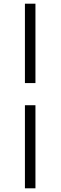

<svg xmlns="http://www.w3.org/2000/svg" viewBox="-20 -770 331 1040"><path d="M115 250H172V-200H115V250ZM172 -320V-750H115V-320H172Z"/></svg>

Font: Source Serif 4 Variable
Style: Italic
Weight: 400
Italic angle: -12°
Designer: Frank Grießhammer
Foundry: Adobe Systems Incorporated
Version: Version 4.004;hotconv 1.0.116;makeotfexe 2.5.65601